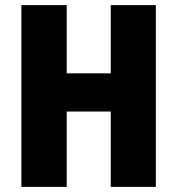

<svg xmlns="http://www.w3.org/2000/svg" viewBox="-20 -785 696 754"><path d="M592 -51H415V-347H242V-51H64V-765H242V-497H415V-765H592Z"/></svg>

Font: Noto Sans Tamil UI Condensed Black
Style: Regular
Weight: 900
Width: 3
Designer: Jelle Bosma - Monotype Design Team
Foundry: Monotype Imaging Inc.
Version: Version 2.004; ttfautohint (v1.8.4.7-5d5b)